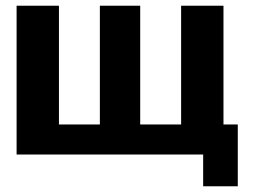

<svg xmlns="http://www.w3.org/2000/svg" viewBox="-20 -540 883 671"><path d="M38 0V-520H186V-105H329V-520H470V-105H613V-520H761V-105H811V111H690V0Z"/></svg>

Font: Murecho SemiBold
Style: Regular
Weight: 600
Designer: Neil Summerour
Foundry: Positype
Version: Version 1.010; ttfautohint (v1.8.3)